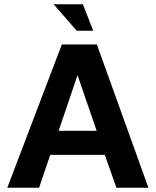

<svg xmlns="http://www.w3.org/2000/svg" viewBox="-20 -874 725 894"><path d="M214 -153 162 0H14L268 -667H431L671 0H522L468 -153ZM341 -524 253 -265H430ZM366 -854 414 -731H337L230 -854Z"/></svg>

Font: XXII Aven Bold
Style: Regular
Weight: 700
Designer: Lecter Johnson
Foundry: Doubletwo Studios
Version: Version 1.001